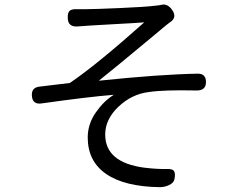

<svg xmlns="http://www.w3.org/2000/svg" viewBox="-20 -773 1040 826"><path d="M405.3 -425.8Q667 -453.1 831.1 -456.1Q866.2 -456.1 866.2 -419.9Q866.2 -381.8 822.3 -383.8Q682.6 -386.7 620.1 -377Q546.9 -368.2 489.7 -314Q432.6 -259.8 432.6 -194.3Q432.6 -74.2 599.6 -51.8Q656.2 -44.9 700.2 -45.9Q722.7 -46.9 729 -36.6Q735.4 -26.4 730.5 -2Q727.5 13.7 708 22.9Q688.5 32.2 668 32.2Q516.6 30.3 437 -24.4Q357.4 -79.1 357.4 -181.6Q357.4 -239.3 392.1 -289.1Q426.8 -338.9 469.7 -365.2Q359.4 -356.4 159.2 -328.1Q120.1 -322.3 117.2 -360.4Q114.3 -396.5 150.4 -400.4Q210.9 -407.2 280.3 -416Q394.5 -493.2 600.6 -676.8Q579.1 -674.8 461.9 -668.5Q344.7 -662.1 313.5 -659.2Q272.5 -656.2 271.5 -695.3Q270.5 -717.8 279.3 -726.1Q288.1 -734.4 310.5 -733.4H345.7Q383.8 -733.4 494.6 -738.3Q605.5 -743.2 643.6 -748Q665 -750 672.9 -752Q697.3 -758.8 716.8 -735.4Q746.1 -699.2 710.9 -676.8L695.3 -665Q672.9 -646.5 610.4 -594.2Q547.9 -542 493.7 -497.6Q439.5 -453.1 405.3 -425.8Z"/></svg>

Font: GenSenMaruGothic TW TTF Regular
Style: Regular
Weight: 400
Version: Version 1.301